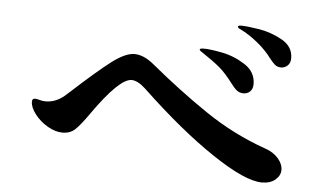

<svg xmlns="http://www.w3.org/2000/svg" viewBox="-43 -756 1085 654"><g transform="rotate(5 500.0 -429.0)"><path d="M754 -680Q746 -683 746 -688Q746 -692 757 -692Q776 -692 817.5 -685.5Q859 -679 897.5 -657.5Q936 -636 936 -596Q936 -580 926.5 -571Q917 -562 904 -562Q891 -562 882.5 -569.5Q874 -577 864 -590Q845 -616 815 -640.5Q785 -665 754 -680ZM632 -590Q623 -595 623 -599Q623 -603 638 -603Q658 -603 699.5 -595Q741 -587 778.5 -563Q816 -539 816 -497Q816 -481 807 -472Q798 -463 784 -463Q771 -463 761.5 -470.5Q752 -478 741 -493Q716 -526 695 -544Q674 -562 632 -590ZM401 -475Q359 -475 270 -348Q242 -308 225 -292Q208 -276 182 -276Q157 -276 130.5 -291.5Q104 -307 86.5 -330Q69 -353 69 -372Q69 -383 79 -383Q84 -383 94.5 -380Q105 -377 115 -377Q149 -377 178 -401L196 -417Q279 -493 325.5 -528.5Q372 -564 403 -564Q435 -564 470 -535Q568 -454 666 -387.5Q764 -321 875 -282Q902 -273 919 -254Q936 -235 936 -214Q936 -195 919 -180.5Q902 -166 873 -166Q816 -166 701 -243Q586 -320 449 -450Q422 -475 401 -475Z"/></g></svg>

Font: Shippori Antique B1
Style: Regular
Weight: 400
Designer: FONTDASU
Foundry: FONTDASU / Google Inc. / but / Adobe
Version: Version 2.001